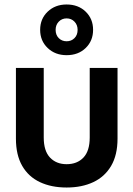

<svg xmlns="http://www.w3.org/2000/svg" viewBox="-20 -824 595 856"><path d="M277 12Q209 12 158 -12Q107 -36 79 -84.5Q51 -133 51 -206V-521H175V-211Q175 -151 203 -121.5Q231 -92 277 -92Q324 -92 352 -121.5Q380 -151 380 -211V-521H504V-206Q504 -133 475.5 -84.5Q447 -36 396 -12Q345 12 277 12ZM277 -578Q226 -578 192.5 -610Q159 -642 159 -691Q159 -740 192.5 -772Q226 -804 277 -804Q329 -804 362 -772Q395 -740 395 -691Q395 -642 362 -610Q329 -578 277 -578ZM277 -640Q298 -640 312 -654Q326 -668 326 -691Q326 -713 312 -727.5Q298 -742 277 -742Q256 -742 242 -727.5Q228 -713 228 -691Q228 -668 242 -654Q256 -640 277 -640Z"/></svg>

Font: TikTok Sans 24pt SemiBold
Style: Regular
Weight: 600
Version: Version 4.000